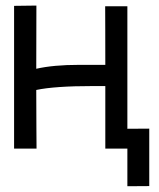

<svg xmlns="http://www.w3.org/2000/svg" viewBox="-20 -520 558 672"><path d="M107.4 -500.5 106.9 -279.3Q167 -293 256.8 -293H348.6Q348.6 -366.7 348.4 -416Q348.1 -465.3 348.1 -498H425.8V-69.3L502.4 -69.8V131.3L425.8 131.8V0H348.6V-218.8H305.2Q171.4 -218.8 106.9 -205.1Q106.9 -111.3 107.4 -72.8Q107.9 -34.2 107.9 0H29.3V-499.5Z"/></svg>

Font: FantasqueSansM Nerd Font
Style: Regular
Weight: 400
Monospace: yes
Designer: Jany Belluz
Version: Version 1.8.0 ; ttfautohint (v1.8.2);Nerd Fonts 3.4.0